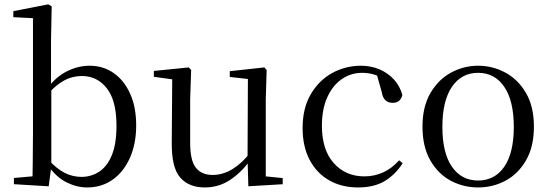

<svg xmlns="http://www.w3.org/2000/svg" viewBox="-20 -825 2460 860"><path d="M42.3 0V-27.8L125.7 -35.2Q126.7 -63.6 126.7 -98.1Q126.7 -132.5 127.2 -166.9Q127.7 -201.3 127.7 -228.5V-743.5L39.7 -748.1V-775.1L196.1 -805.5L211.5 -796.5L208.5 -641V-437.1L209.9 -427.1V-81.2V-79.9L198.1 9.5ZM370.2 14.6Q324.1 14.6 277.7 -8.4Q231.3 -31.5 193.2 -86.3H182.2L195.3 -111.1Q233.7 -68.9 269.6 -50.8Q305.4 -32.7 345.1 -32.7Q387.2 -32.7 422.8 -55Q458.4 -77.4 480.1 -127.9Q501.7 -178.5 501.7 -262.4Q501.7 -374.7 458.4 -429.6Q415.1 -484.5 347.3 -484.5Q323.5 -484.5 298.2 -477.4Q272.9 -470.2 245.7 -450.9Q218.6 -431.5 186.2 -395.4L175.4 -424.4H188.1Q229.3 -480.6 279.6 -505.6Q329.8 -530.6 380.7 -530.6Q442.1 -530.6 488.9 -498Q535.8 -465.4 562.9 -405.4Q590 -345.3 590 -263.2Q590 -181.9 562.4 -119.1Q534.8 -56.3 485.4 -20.8Q436.1 14.6 370.2 14.6Z M896.9 14.6Q825.8 14.6 787.1 -29.8Q748.3 -74.2 749.3 -185.8L751.5 -483.7L773.7 -466.6L669.1 -481V-507.3L825.5 -523L836.2 -511.5L831.8 -380.4V-185.1Q831.8 -105.3 857.6 -73.3Q883.4 -41.4 932.3 -41.4Q978.8 -41.4 1022.1 -68.1Q1065.4 -94.9 1100.9 -141.8L1124.1 -103H1097.7Q1059.1 -51 1009.2 -18.2Q959.3 14.6 896.9 14.6ZM1092.4 9.3 1088.8 -114.1V-115.5L1090.4 -471.2L1009.2 -480.3V-506.2L1164.2 -523L1174.4 -511.5L1170.4 -380.4V-35L1246.3 -27.4V0.2Z M1583.6 14.6Q1510.8 14.6 1454.8 -17.1Q1398.8 -48.8 1367.1 -108.5Q1335.4 -168.3 1335.4 -251.4Q1335.4 -340.7 1372.2 -403.2Q1408.9 -465.8 1468.5 -498.2Q1528 -530.6 1596.8 -530.6Q1641.5 -530.6 1679.7 -514.4Q1717.9 -498.1 1744.7 -468.8Q1771.5 -439.5 1782.2 -399.3Q1773.3 -364.4 1739.7 -364.4Q1719 -364.4 1706.6 -375.7Q1694.1 -386.9 1689.7 -413.5L1664.7 -501.6L1714.8 -461.9Q1684.5 -482.4 1657.4 -490.6Q1630.3 -498.8 1602 -498.8Q1550.9 -498.8 1509.9 -469.9Q1469 -441 1445.5 -388.2Q1421.9 -335.4 1421.9 -261.5Q1421.9 -153.9 1474.9 -94.5Q1527.8 -35 1612.2 -35Q1657 -35 1695.9 -52.7Q1734.9 -70.3 1767.8 -106.9L1783.6 -93.9Q1750.6 -42.3 1702.9 -13.8Q1655.2 14.6 1583.6 14.6Z M2121.5 14.6Q2055.2 14.6 1998.4 -15.9Q1941.6 -46.5 1907 -107.4Q1872.4 -168.3 1872.4 -257.8Q1872.4 -347.6 1908.1 -408.5Q1943.7 -469.3 2000.7 -500Q2057.7 -530.6 2121.5 -530.6Q2186.2 -530.6 2243.2 -500.1Q2300.2 -469.5 2335.9 -408.7Q2371.5 -347.8 2371.5 -257.8Q2371.5 -168 2336.4 -107.2Q2301.3 -46.3 2244.5 -15.8Q2187.7 14.6 2121.5 14.6ZM2121.5 -16.4Q2196 -16.4 2238.7 -78.2Q2281.4 -140.1 2281.4 -256.6Q2281.4 -373.4 2238.7 -436.1Q2196 -498.8 2121.5 -498.8Q2047.1 -498.8 2004.3 -436.1Q1961.5 -373.4 1961.5 -256.6Q1961.5 -140.1 2004.3 -78.2Q2047.1 -16.4 2121.5 -16.4Z"/></svg>

Font: Early Summer Mincho VF
Style: Regular
Weight: 250
Designer: GuiWonder
Version: Version 1.002